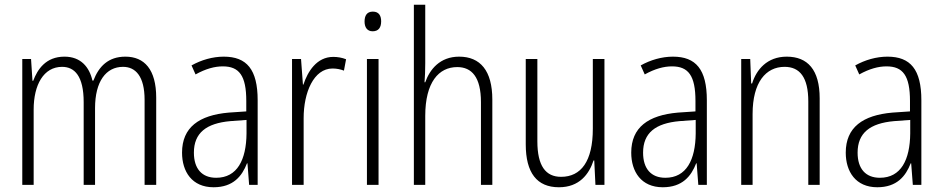

<svg xmlns="http://www.w3.org/2000/svg" viewBox="-20 -780 3978 810"><path d="M509 -541C437 -541 397 -500 374 -440H370C357 -497 321 -541 252 -541C173 -541 138 -487 120 -439H117L111 -531H74V0H122V-318C122 -422 164 -498 242 -498C294 -498 333 -460 333 -349V0H381V-324C381 -436 427 -498 499 -498C552 -498 590 -458 590 -359V0H639V-368C639 -487 589 -541 509 -541Z M924 -541C877 -541 829 -527 788 -504L805 -466C848 -490 886 -500 920 -500C989 -500 1019 -461 1019 -354V-310L945 -305C820 -294 748 -243 748 -136C748 -56 790 10 881 10C964 10 1001 -37 1022 -91H1024L1031 0H1067V-357C1067 -487 1021 -541 924 -541ZM952 -269 1020 -274V-217C1019 -106 981 -30 892 -30C832 -30 798 -68 798 -136C798 -219 850 -260 952 -269Z M1386 -540C1316 -540 1278 -478 1260 -423H1258L1250 -531H1212V0H1261V-282C1261 -389 1303 -491 1383 -491C1402 -491 1418 -487 1431 -482L1440 -530C1423 -537 1403 -540 1386 -540Z M1553 -731C1527 -731 1518 -713 1518 -689C1518 -665 1529 -648 1552 -648C1577 -648 1588 -664 1588 -690C1588 -713 1579 -731 1553 -731ZM1577 -531H1528V0H1577Z M1774 -514V-760H1726V0H1774V-291C1774 -433 1831 -497 1909 -497C1970 -497 2009 -455 2009 -349V0H2057V-360C2057 -482 2006 -541 1917 -541C1836 -541 1793 -487 1774 -433H1771C1773 -459 1774 -481 1774 -514Z M2530 -531H2481V-237C2481 -99 2431 -34 2347 -34C2282 -34 2247 -80 2247 -184V-531H2198V-171C2198 -51 2245 10 2338 10C2424 10 2465 -45 2484 -103H2487L2492 0H2530Z M2819 -541C2772 -541 2724 -527 2683 -504L2700 -466C2743 -490 2781 -500 2815 -500C2884 -500 2914 -461 2914 -354V-310L2840 -305C2715 -294 2643 -243 2643 -136C2643 -56 2685 10 2776 10C2859 10 2896 -37 2917 -91H2919L2926 0H2962V-357C2962 -487 2916 -541 2819 -541ZM2847 -269 2915 -274V-217C2914 -106 2876 -30 2787 -30C2727 -30 2693 -68 2693 -136C2693 -219 2745 -260 2847 -269Z M3299 -541C3216 -541 3171 -486 3153 -428H3149L3145 -531H3107V0H3155V-299C3155 -433 3211 -498 3290 -498C3354 -498 3390 -454 3390 -352V0H3438V-365C3438 -486 3387 -541 3299 -541Z M3724 -541C3677 -541 3629 -527 3588 -504L3605 -466C3648 -490 3686 -500 3720 -500C3789 -500 3819 -461 3819 -354V-310L3745 -305C3620 -294 3548 -243 3548 -136C3548 -56 3590 10 3681 10C3764 10 3801 -37 3822 -91H3824L3831 0H3867V-357C3867 -487 3821 -541 3724 -541ZM3752 -269 3820 -274V-217C3819 -106 3781 -30 3692 -30C3632 -30 3598 -68 3598 -136C3598 -219 3650 -260 3752 -269Z"/></svg>

Font: Noto Sans Armenian Condensed ExtraLight
Style: Regular
Weight: 200
Width: 3
Designer: Monotype Design Team
Foundry: Monotype Imaging Inc.
Version: Version 2.008